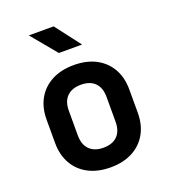

<svg xmlns="http://www.w3.org/2000/svg" viewBox="-143 -889 887 1003"><g transform="rotate(-20 300.0 -388.0)"><path d="M300 9.2Q229.9 9.2 178.2 -17.7Q126.5 -44.6 98.2 -94.1Q70 -143.6 70 -210.8V-339.2Q70 -406.8 98.2 -456.1Q126.5 -505.4 178.2 -532.3Q229.9 -559.2 300 -559.2Q371.1 -559.2 422.3 -532.3Q473.5 -505.4 501.8 -456.1Q530 -406.8 530 -339.2V-210.8Q530 -143.6 501.8 -94.1Q473.5 -44.6 422.1 -17.7Q370.7 9.2 300 9.2ZM300 -100.1Q350.2 -100.1 377.6 -127.5Q404.9 -155 404.9 -206.7V-343.3Q404.9 -395.6 377.6 -422.8Q350.2 -449.9 300 -449.9Q250.8 -449.9 222.9 -422.8Q195.1 -395.6 195.1 -343.3V-206.7Q195.1 -155 222.9 -127.5Q250.8 -100.1 300 -100.1ZM249.4 -645 133.3 -785H271.3L378.4 -645Z"/></g></svg>

Font: Atlassian Mono
Style: Regular
Weight: 400
Monospace: yes
Designer: Philipp Nurullin, Konstantin Bulenkov
Foundry: Modifications by Atlassian Pty Ltd, manufactured by JetBrains
Version: Version 2.304